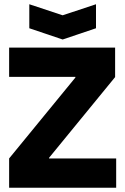

<svg xmlns="http://www.w3.org/2000/svg" viewBox="-20 -884 590 904"><path d="M23 0V-138L335 -519V-522H23V-660H522V-521L211 -141V-138H527V0ZM118 -864 275 -812 432 -864V-751L275 -698L118 -751Z"/></svg>

Font: Bricolage Grotesque 96pt ExtraBold
Style: Regular
Weight: 800
Designer: Mathieu Triay
Foundry: Atelier Triay
Version: Version 1.001;gftools[0.9.33.dev8+g029e19f]